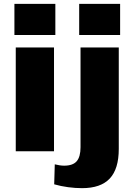

<svg xmlns="http://www.w3.org/2000/svg" viewBox="-20 -787 700 999"><path d="M261 -540V0H62V-540ZM268 -767V-605H55V-767ZM407 192Q372 192 334.5 187Q297 182 262 172L265 68Q277 71 289.5 73Q302 75 314 75Q359 75 379 52Q399 29 399 -21V-540H598V-12Q598 92 551 142Q504 192 407 192ZM605 -767V-605H392V-767Z"/></svg>

Font: Pathway Extreme ExtraBold
Style: Regular
Weight: 800
Designer: Eduardo Rodriguez Tunni
Foundry: Eduardo Rodriguez Tunni
Version: Version 1.001;gftools[0.9.26]